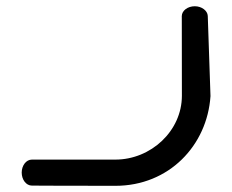

<svg xmlns="http://www.w3.org/2000/svg" viewBox="-20 -601 751 621"><path d="M568 -543.5C568 -519 568.3 -395.2 568.3 -291.3C568.3 -177.4 468 -84.8 353.2 -84.8C241.7 -84.8 83.2 -84.8 83.2 -84.8C64.3 -84.8 50.2 -65.3 50.2 -42.8C50.2 -20.2 64.3 -0.7 83.2 -0.7C83.2 -0.7 191.7 0 353.2 0C526.9 0 650.2 -130.8 660.8 -290.1L660.8 -290.4L660.8 -290.6C660.8 -291.4 652.2 -541.2 652 -549.5C651.3 -566 633 -580.8 610 -580.8C587.4 -580.8 568 -566.9 567.9 -548.4C567.9 -546.8 568 -545.2 568 -543.5Z"/></svg>

Font: Hi.
Style: Bold
Weight: 400
Designer: Mew Too, Robert Jablonski
Foundry: Cannot Into Space Fonts
Version: Version 1.996